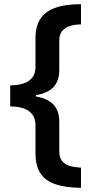

<svg xmlns="http://www.w3.org/2000/svg" viewBox="-20 -738 440 920"><path d="M368 162Q292 161 243.5 144Q195 127 172.5 90.5Q150 54 150 -1V-138Q150 -170 134.5 -190Q119 -210 92 -219Q65 -228 29 -228V-329Q65 -329 92.5 -338Q120 -347 135 -366.5Q150 -386 150 -418V-557Q150 -611 173 -647Q196 -683 244.5 -700.5Q293 -718 368 -718V-621Q339 -621 315.5 -613.5Q292 -606 278 -589.5Q264 -573 264 -543V-404Q264 -349 235.5 -320Q207 -291 152 -282V-276Q208 -266 236 -237Q264 -208 264 -154V-12Q264 17 278 34Q292 51 315.5 57.5Q339 64 368 65Z"/></svg>

Font: Noto Sans Symbols SemiBold
Style: Regular
Weight: 600
Version: Version 2.002